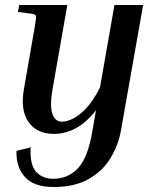

<svg xmlns="http://www.w3.org/2000/svg" viewBox="-20 -527 635 770"><path d="M466 -9Q456 52 424.5 105Q393 158 336.5 190.5Q280 223 195 223Q116 223 80 183Q44 143 46 78L103 64Q99 133 124.5 161.5Q150 190 193 190Q252 190 292 148.5Q332 107 350 1L365 -85Q327 -36 284.5 -13Q242 10 196 10Q128 10 94.5 -37.5Q61 -85 76 -170L120 -423Q126 -457 124 -463.5Q122 -470 106 -472L52 -479L57 -507H250L191 -171Q179 -102 190 -70.5Q201 -39 229 -39Q247 -39 271.5 -50.5Q296 -62 324.5 -91.5Q353 -121 381 -176L439 -507H554Z"/></svg>

Font: Inria Serif
Style: Bold Italic
Weight: 700
Italic angle: -10°
Designer: Black Foundry Team
Foundry: Black Foundry
Version: Version 1.000; ttfautohint (v1.8.3)